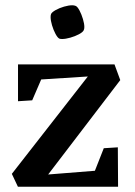

<svg xmlns="http://www.w3.org/2000/svg" viewBox="-20 -708 511 728"><path d="M373.5 -146 426.8 -149.4 427.7 0H47.9L24.9 -48.8L313 -418L136.2 -406.7L102.1 -327.6L48.3 -324.2V-463.9H414.1L436 -404.3L162.6 -46.4L339.8 -60.5ZM171.9 -643.1Q171.9 -651.4 173.8 -655.3Q177.2 -662.1 191.2 -669.9Q205.1 -677.7 222.9 -682.9Q240.7 -688 253.9 -688Q261.2 -688 267.1 -685.5Q273.9 -682.6 281.5 -668.2Q289.1 -653.8 294.4 -636Q299.8 -618.2 299.8 -605.5Q299.8 -598.1 297.4 -593.3Q293.9 -585.9 279.3 -578.1Q264.6 -570.3 246.6 -565.2Q228.5 -560.1 215.8 -560.1Q209 -560.1 205.1 -561.5Q198.2 -564.9 190.4 -579.6Q182.6 -594.2 177.2 -612.3Q171.9 -630.4 171.9 -643.1Z"/></svg>

Font: Vesper Libre Medium
Style: Regular
Weight: 500
Designer: Robert Keller & Kimya Gandhi
Foundry: Mota Italic
Version: Version 1.058